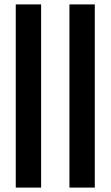

<svg xmlns="http://www.w3.org/2000/svg" viewBox="-20 -851 502 871"><path d="M51.5 0V-831H166.5V0ZM295 0V-831H410V0Z"/></svg>

Font: Merriweather 96pt SemiBold
Style: Regular
Weight: 600
Version: Version 2.100